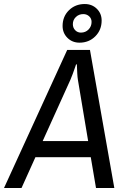

<svg xmlns="http://www.w3.org/2000/svg" viewBox="-57 -934 624 954"><path d="M-37 0 277 -686H390L511 0H420L394 -153H119L50 0ZM155 -233H381L330 -538Q328 -550 327 -568Q326 -586 325.5 -600Q325 -614 325 -614H321Q321 -614 316 -599.5Q311 -585 304.5 -567Q298 -549 293 -538ZM338 -722Q302 -722 278 -746Q254 -770 254 -805Q254 -852 285.5 -883Q317 -914 364 -914Q400 -914 424 -890.5Q448 -867 448 -832Q448 -785 416.5 -753.5Q385 -722 338 -722ZM345 -772Q368 -772 383 -787.5Q398 -803 398 -825Q398 -842 386 -853Q374 -864 357 -864Q335 -864 320 -849.5Q305 -835 305 -814Q305 -796 316.5 -784Q328 -772 345 -772Z"/></svg>

Font: Archivo Narrow
Style: Italic
Weight: 400
Italic angle: -8°
Designer: Hector Gatti
Foundry: Omnibus-Type
Version: Version 3.002